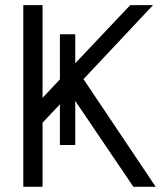

<svg xmlns="http://www.w3.org/2000/svg" viewBox="-20 -720 640 740"><path d="M210.9 -587.9H270V-476.1L481.9 -700.2H569.8L301.8 -415L580.1 0H494.1L270 -331.1V-161.1H210.9V-317.9L144 -247.1V0H69.8V-700.2H144V-342.8L210.9 -414.1Z"/></svg>

Font: LT Superior
Style: Regular
Weight: 400
Designer: Daniel Lyons
Foundry: LyonsType
Version: Version 1.000